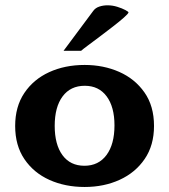

<svg xmlns="http://www.w3.org/2000/svg" viewBox="-20 -708 654 742"><path d="M307.1 14.6Q231.9 14.6 171.1 -12.7Q110.4 -40 74.5 -92.8Q38.6 -145.5 38.6 -221.2Q38.6 -295.9 74 -348.6Q109.4 -401.4 170.2 -429.2Q231 -457 307.1 -457Q379.9 -457 440.7 -430.2Q501.5 -403.3 538.3 -350.8Q575.2 -298.3 575.2 -221.2Q575.2 -146.5 539.3 -93.8Q503.4 -41 442.6 -13.2Q381.8 14.6 307.1 14.6ZM306.2 -67.4Q360.8 -67.4 391.6 -108.9Q422.4 -150.4 422.4 -223.6Q422.4 -294.9 392.1 -335.7Q361.8 -376.5 307.6 -376.5Q252.4 -376.5 221.9 -335.4Q191.4 -294.4 191.4 -221.7Q191.4 -149.4 221.4 -108.4Q251.5 -67.4 306.2 -67.4ZM225.6 -511.7 340.8 -666.5Q349.1 -677.7 364 -682.6Q378.9 -687.5 395.5 -687.5Q415 -687.5 433.6 -681.6Q452.1 -675.8 464.4 -669.2Q476.6 -662.6 476.6 -660.2Q476.1 -655.3 459.2 -640.4Q442.4 -625.5 417.2 -606Q392.1 -586.4 366 -566.9Q339.8 -547.4 319.6 -532.2Q299.3 -517.1 293.5 -511.7Z"/></svg>

Font: Kameron
Style: Regular
Weight: 400
Designer: Vernon Adams
Foundry: Vernon Adams
Version: Version 1.100